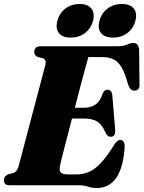

<svg xmlns="http://www.w3.org/2000/svg" viewBox="-30 -933 723 967"><path d="M365.5 0H17.5Q1.5 0 -4.2 -7Q-10 -14 -10 -25.5Q-10 -36.5 -3.8 -44Q2.5 -51.5 10.5 -55L38 -62Q56 -68 63 -94Q67.5 -110 78 -149.8Q88.5 -189.5 102.5 -243Q116.5 -296.5 131.8 -354Q147 -411.5 161 -464Q175 -516.5 185 -555.2Q195 -594 199 -608.5Q204.5 -633 184.5 -640L159 -646.5Q142.5 -655 142.5 -670.5Q142.5 -700 174.5 -700H560.5Q592 -700 609.5 -708.2Q627 -716.5 641.5 -716.5Q667 -716.5 670.5 -685L672.5 -512.5Q675.5 -480.5 652 -477Q639.5 -475 630.2 -482.2Q621 -489.5 614 -511Q599.5 -564.5 582.5 -593.5Q565.5 -622.5 542 -634Q518.5 -645.5 484 -645.5H415Q411.5 -633.5 401 -595.2Q390.5 -557 376.2 -503.2Q362 -449.5 347 -390.5H397.5Q426 -390.5 450.2 -406Q474.5 -421.5 487.5 -463Q496 -481 511 -481Q532.5 -481 535.5 -455L550 -280.5Q553.5 -244.5 527.5 -244Q512 -243.5 502 -263.5Q486.5 -302 462.2 -319Q438 -336 393.5 -336H332.5Q318 -280 305 -230Q292 -180 283.2 -145Q274.5 -110 272.5 -99.5Q267 -75.5 275.5 -65Q284 -54.5 311.5 -54.5H352Q389 -54.5 418.8 -67.5Q448.5 -80.5 477.8 -111.8Q507 -143 541.5 -198Q558.5 -228 575 -228Q598 -228 598 -193.5Q584.5 14 456.5 14Q433.5 14 412.8 7Q392 0 365.5 0ZM326.5 -743.5Q285.5 -743.5 267 -766.2Q248.5 -789 259 -828Q269 -867 299.5 -890Q330 -913 371 -913Q412 -913 430.2 -890Q448.5 -867 438.5 -828Q428 -789.5 397.8 -766.5Q367.5 -743.5 326.5 -743.5ZM539 -743.5Q498 -743.5 479.2 -766.2Q460.5 -789 471 -828Q481 -867 511.8 -890Q542.5 -913 583.5 -913Q625.5 -913 643.8 -890Q662 -867 652 -828Q641.5 -789.5 611.2 -766.5Q581 -743.5 539 -743.5Z"/></svg>

Font: Fraunces 144pt S050 Black
Style: Italic
Weight: 900
Italic angle: -16°
Version: Version 1.000; ttfautohint (v1.8.3)